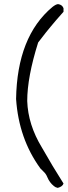

<svg xmlns="http://www.w3.org/2000/svg" viewBox="-20 -823 328 931"><path d="M260 88Q249 86 241 79Q220 62 209 35Q203 20 191 9L176 -6Q71 -150 58 -343Q63 -646 234 -789Q252 -803 262 -803Q282 -800 288 -783V-766L252 -725Q240 -710 225.5 -693.5Q211 -677 165 -617Q112 -449 112 -333Q116 -218 183 -108Q234 -18 288 67Q283 82 260 88Z"/></svg>

Font: Yozai
Style: Regular
Weight: 400
Designer: LXGW / Y.OzVox
Foundry: LXGW / Y.OzVox
Version: Version 0.861;October 22, 2024